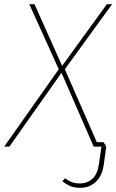

<svg xmlns="http://www.w3.org/2000/svg" viewBox="-40 -701 556 918"><path d="M423 -21H455L468 -1L432 0H408L254 -353L5 0H-20L241 -370L100 -681H125L257 -386L471 -681H496L270 -370ZM445 0H468L456 87Q448 141 417.5 169Q387 197 343 197Q315 197 295.5 188.5Q276 180 258 166L271 151Q286 163 302.5 169.5Q319 176 343 176Q377 176 401.5 154Q426 132 433 84Z"/></svg>

Font: Fira Sans Thin
Style: Italic
Weight: 250
Italic angle: -8°
Designer: Carrois Corporate & Edenspiekermann AG
Foundry: Carrois Corporate GbR & Edenspiekermann AG
Version: Version 4.203